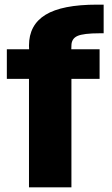

<svg xmlns="http://www.w3.org/2000/svg" viewBox="-20 -808 482 828"><path d="M105 0V-468H9.5V-595.5H105.5L105 -611.5Q105 -700.5 176.2 -744.2Q247.5 -788 399 -788H427V-664.5H411Q339.5 -664.5 313.8 -652.8Q288 -641 288 -611L287.5 -595.5H409.5V-468H288V0Z"/></svg>

Font: Anybody ExtraBold
Style: Regular
Weight: 800
Designer: Tyler Finck
Foundry: Etcetera Type Company
Version: Version 1.010; ttfautohint (v1.8.3) -l 8 -r 50 -G 200 -x 14 